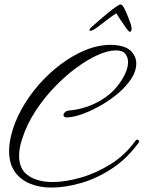

<svg xmlns="http://www.w3.org/2000/svg" viewBox="-20 -799 647 865"><path d="M211 46Q159 46 115.5 28.5Q72 11 46.5 -25.5Q21 -62 21 -119Q21 -151 30 -188Q44 -247 76.5 -306Q109 -365 154.5 -417Q200 -469 254 -509.5Q308 -550 365.5 -573.5Q423 -597 480 -597Q497 -597 515 -594Q555 -587 574.5 -564.5Q594 -542 594 -513Q594 -479 572 -445Q550 -411 514.5 -380.5Q479 -350 437.5 -326Q396 -302 356 -287Q316 -272 285 -270Q266 -269 266 -281Q266 -287 272.5 -293.5Q279 -300 291 -301Q369 -308 436.5 -348.5Q504 -389 540 -459Q548 -474 552.5 -489.5Q557 -505 557 -519Q557 -541 544.5 -556.5Q532 -572 501 -572Q467 -572 421 -551.5Q375 -531 324.5 -494Q274 -457 225.5 -406.5Q177 -356 138.5 -296.5Q100 -237 79 -171Q66 -131 66 -97Q66 -36 108 -7.5Q150 21 217 21Q275 21 344.5 1Q414 -19 480 -60.5Q546 -102 591 -166Q594 -170 598 -170Q602 -170 605.5 -166Q609 -162 606 -158Q554 -86 486.5 -41Q419 4 347 25Q275 46 211 46ZM523 -779Q531 -779 540.5 -760.5Q550 -742 558 -720Q566 -698 570 -688Q572 -679 572.5 -675Q573 -671 573 -667Q572 -657 564 -655Q557 -660 545.5 -676.5Q534 -693 522 -711Q510 -729 504 -739Q487 -729 463 -710Q439 -691 417.5 -675.5Q396 -660 387 -660Q383 -660 383 -664Q384 -671 399 -683Q409 -692 427.5 -708Q446 -724 466 -740.5Q486 -757 502 -768Q518 -779 523 -779Z"/></svg>

Font: Allura
Style: Regular
Weight: 400
Designer: Robert E. Leuschke
Foundry: Robert E. Leuschke
Version: Version 1.110